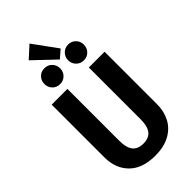

<svg xmlns="http://www.w3.org/2000/svg" viewBox="-327 -1150 1242 1242"><g transform="rotate(-45 294.0 -528.5)"><path d="M536 -210Q536 -146 508.5 -94.5Q481 -43 426.5 -13.5Q372 16 294 16Q176 16 114 -46Q52 -108 52 -210V-692H196V-217Q196 -155 219.5 -124.5Q243 -94 294 -94Q345 -94 368.5 -124.5Q392 -155 392 -217V-692H536ZM350 -908 296 -861 150 -1000 230 -1073ZM257 -820Q257 -789 236.5 -768Q216 -747 185 -747Q154 -747 133.5 -768Q113 -789 113 -820Q113 -850 133.5 -871Q154 -892 185 -892Q216 -892 236.5 -871Q257 -850 257 -820ZM474 -820Q474 -789 453.5 -768Q433 -747 402 -747Q372 -747 351 -768Q330 -789 330 -820Q330 -850 351 -871Q372 -892 402 -892Q433 -892 453.5 -871Q474 -850 474 -820Z"/></g></svg>

Font: Fira Sans Condensed SemiBold
Style: Regular
Weight: 600
Width: 3
Designer: bBox Type GmbH & Carrois Corporate GbR & Edenspiekermann AG
Foundry: bBox Type GmbH & Carrois Corporate GbR & Edenspiekermann AG
Version: Version 4.301